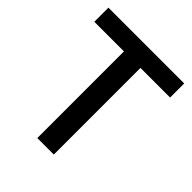

<svg xmlns="http://www.w3.org/2000/svg" viewBox="-198 -838 962 962"><g transform="rotate(45 283.0 -357.0)"><path d="M551 -614V-714H14V-614H224V0H341V-614Z"/></g></svg>

Font: OpenSansMMV
Style: Semibold
Weight: 600
Designer: Steve Matteson
Foundry: Ascender Corporation
Version: Version 6.000